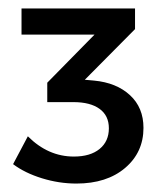

<svg xmlns="http://www.w3.org/2000/svg" viewBox="-20 -718 395 455"><path d="M320 -415Q320 -357 276.5 -320Q233 -283 161 -283Q120 -283 79.5 -295.5Q39 -308 11 -329L46 -395Q94 -347 155 -347Q194 -347 216 -365Q238 -383 238 -414Q238 -444 216 -460Q194 -476 154 -476H92V-522L204 -636H31V-698H300V-649L181 -529L203 -527Q256 -522 288 -492.5Q320 -463 320 -415Z"/></svg>

Font: Sapa
Style: Regular
Weight: 400
Version: Version 1.20 June 8, 2016